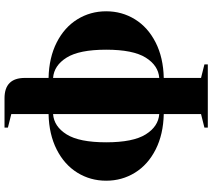

<svg xmlns="http://www.w3.org/2000/svg" viewBox="-65 -675 940 850"><g transform="rotate(-90 405.0 -250.0)"><path d="M265 185 325 170V5Q235 3 168 -31Q101 -65 65.5 -122.5Q30 -180 30 -250Q30 -320 65.5 -377.5Q101 -435 168 -469Q235 -503 325 -505V-670L265 -685V-700H395Q485 -700 485 -610V-505Q575 -503 642 -469Q709 -435 744.5 -377.5Q780 -320 780 -250Q780 -180 744.5 -122.5Q709 -65 642 -31Q575 3 485 5V170L545 185V200H265ZM325 -485Q270 -481 235 -425Q200 -369 200 -250Q200 -131 235 -75Q270 -19 325 -15ZM610 -250Q610 -369 575 -425Q540 -481 485 -485V-15Q540 -19 575 -75Q610 -131 610 -250Z"/></g></svg>

Font: Yeseva One
Style: Regular
Weight: 400
Designer: Jovanny Lemonad
Foundry: Jovanny Lemonad
Version: Version 2.000